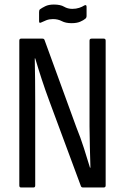

<svg xmlns="http://www.w3.org/2000/svg" viewBox="-20 -825 550 845"><path d="M72 0Q65 0 65 -9V-646Q65 -655 73 -655H167Q174 -655 176 -649L316 -265Q334 -221 349.5 -172.5Q365 -124 376 -87H378Q377 -127 375.5 -178Q374 -229 374 -269V-646Q374 -655 383 -655H437Q445 -655 445 -646V-9Q445 0 437 0H345Q338 0 336 -6L198 -378Q179 -429 163.5 -476.5Q148 -524 135 -568H133Q134 -522 134.5 -469.5Q135 -417 135 -372V-9Q135 0 128 0ZM295 -723Q269 -723 252 -732Q235 -741 213 -741Q197 -741 184 -736Q171 -731 161 -726Q152 -721 152 -732V-772Q152 -781 156 -784Q164 -790 179 -797.5Q194 -805 217 -805Q246 -805 262 -795.5Q278 -786 298 -786Q315 -786 328.5 -790.5Q342 -795 351 -801Q361 -806 361 -795V-755Q361 -747 356 -743Q348 -736 333 -729.5Q318 -723 295 -723Z"/></svg>

Font: Sofia Sans Cond
Style: Regular
Weight: 400
Width: 3
Designer: Botio Nikoltchev, Ani Petrova
Foundry: lettersoup
Version: Version 4.100; ttfautohint (v1.8.3)